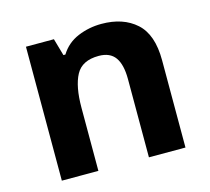

<svg xmlns="http://www.w3.org/2000/svg" viewBox="-85 -656 828 756"><g transform="rotate(-15 328.5 -278.0)"><path d="M388 -556Q476 -556 529 -508.5Q582 -461 582 -356V0H433V-319Q433 -378 412 -407.5Q391 -437 345 -437Q277 -437 252 -390.5Q227 -344 227 -257V0H78V-546H192L212 -476H220Q246 -518 291.5 -537Q337 -556 388 -556Z"/></g></svg>

Font: Noto Sans Lisu
Style: Regular
Weight: 400
Designer: Monotype Design Team. David Williams.
Foundry: Monotype Imaging Inc.
Version: Version 2.102